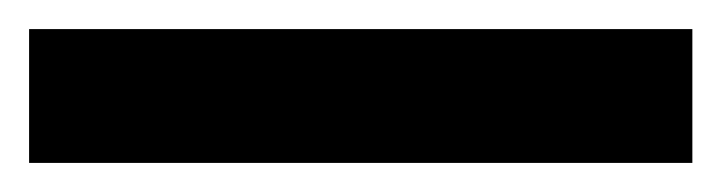

<svg xmlns="http://www.w3.org/2000/svg" viewBox="-22 58 496 132"><path d="M454 170H-2V78H454Z"/></svg>

Font: Noto Sans Cham ExtraBold
Style: Regular
Weight: 800
Version: Version 2.002